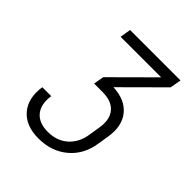

<svg xmlns="http://www.w3.org/2000/svg" viewBox="-202 -862 1004 1004"><g transform="rotate(45 300.0 -360.0)"><path d="M244 10Q150 10 102.5 -45.5Q55 -101 69 -194H135Q125 -126 156.5 -87.5Q188 -49 255 -49Q321 -49 365 -88Q409 -127 419 -194L429 -257Q440 -324 408.5 -361.5Q377 -399 310 -399H247L257 -456L472 -670H172L182 -730H555L544 -668L332 -457Q422 -453 465.5 -399Q509 -345 495 -257L485 -194Q471 -100 405.5 -45Q340 10 244 10Z"/></g></svg>

Font: NKDuy Mono ExtraLight
Style: Italic
Weight: 200
Italic angle: -9°
Monospace: yes
Designer: NKDuy
Foundry: NKDuy
Version: Version 2.251; ttfautohint (v1.8.4.7-5d5b)